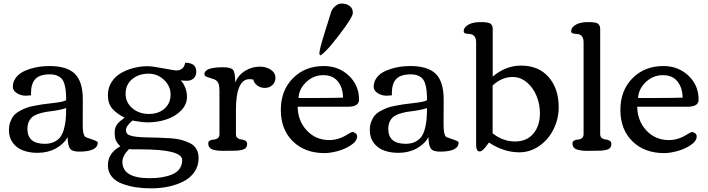

<svg xmlns="http://www.w3.org/2000/svg" viewBox="-20 -848 3980 1080"><path d="M52.2 -359.9Q52.2 -384.8 65.4 -405.3Q78.6 -425.8 99.6 -438.7Q120.6 -451.7 148.4 -460.4Q176.3 -469.2 203.4 -472.9Q230.5 -476.6 257.8 -476.6Q356.4 -476.6 401.1 -432.9Q445.8 -389.2 445.8 -288.6L445.3 -144.5Q445.3 -92.3 458.5 -79.1Q461.9 -75.7 480 -70.1Q498 -64.5 513.9 -58.1Q529.8 -51.8 529.8 -46.4Q529.8 4.9 424.8 4.9Q385.3 4.9 373.3 -12.7Q361.3 -30.3 360.4 -76.7Q338.4 -37.1 293.5 -12.7Q248.5 11.7 191.4 11.7Q146 11.7 110.4 -1.5Q74.7 -14.6 52.5 -44.2Q30.3 -73.7 30.3 -116.2Q30.3 -142.1 38.1 -162.8Q45.9 -183.6 57.6 -197.8Q69.3 -211.9 89.6 -223.1Q109.9 -234.4 127.4 -241Q145 -247.6 172.6 -252.9Q200.2 -258.3 219 -261Q237.8 -263.7 267.6 -267.1Q269.5 -267.1 270.5 -267.3Q271.5 -267.6 273.2 -267.8Q274.9 -268.1 276.4 -268.1Q334.5 -274.4 352.1 -284.2Q352.1 -314 350.1 -334.7Q348.1 -355.5 342.5 -374.8Q336.9 -394 326.9 -405.3Q316.9 -416.5 300.3 -423.1Q283.7 -429.7 259.8 -429.7Q204.6 -429.7 179.4 -404.1Q154.3 -378.4 154.3 -322.8L154.8 -312Q134.3 -309.6 125.5 -309.6Q97.7 -309.6 75 -324Q52.2 -338.4 52.2 -359.9ZM352.1 -240.2Q333.5 -233.4 306.4 -228.5Q279.3 -223.6 257.3 -221.2Q235.4 -218.8 211.4 -212.4Q187.5 -206.1 171.4 -196.8Q155.3 -187.5 144.8 -168.7Q134.3 -149.9 134.3 -123Q134.3 -39.1 231.9 -39.1Q261.7 -39.1 283.7 -49.3Q305.7 -59.6 318.6 -76.2Q331.5 -92.8 339.1 -119.6Q346.7 -146.5 349.4 -174.6Q352.1 -202.6 352.1 -240.2Z M1031.7 -303.7Q1031.7 -259.3 998 -225.6Q964.4 -191.9 914.8 -175.8Q865.2 -159.7 810.1 -159.7Q796.4 -159.7 782.7 -161.1Q769 -162.6 750.7 -165.8Q732.4 -168.9 725.6 -169.9V-170.4Q688.5 -139.2 688.5 -115.7Q688.5 -105 693.8 -97.7Q699.2 -90.3 709.7 -86.7Q720.2 -83 729.2 -81.3Q738.3 -79.6 752.4 -78.1Q774.4 -75.7 810.1 -75Q845.7 -74.2 875.5 -73.5Q905.3 -72.8 939.9 -70.3Q974.6 -67.9 1001 -60.8Q1027.3 -53.7 1050 -42Q1072.8 -30.3 1085 -9Q1097.2 12.2 1097.2 41Q1097.2 85 1074.2 118.7Q1051.3 152.3 1012.7 172.1Q974.1 191.9 927.7 201.7Q881.3 211.4 830.1 211.4Q785.2 211.4 745.6 205.6Q706.1 199.7 668.5 186Q630.9 172.4 608.9 145.8Q586.9 119.1 586.9 82Q586.9 12.7 656.7 -24.9Q638.2 -43 631.6 -59.1Q625 -75.2 625 -103Q625 -118.2 628.9 -129.9Q632.8 -141.6 641.1 -151.4Q649.4 -161.1 656.5 -167Q663.6 -172.9 675.8 -182.1Q679.2 -184.6 681.2 -186Q635.3 -209 611.1 -237.5Q586.9 -266.1 586.9 -313Q586.9 -353.5 607.2 -385.7Q627.4 -418 660.6 -437Q693.8 -456.1 732.4 -465.8Q771 -475.6 811 -475.6Q834.5 -475.6 898.7 -463.6Q962.9 -451.7 970.7 -451.7Q1014.2 -451.7 1021.5 -495.1Q1084 -495.1 1084 -445.3Q1084 -421.4 1069.6 -407.5Q1055.2 -393.6 1031.2 -393.6Q1017.6 -393.6 996.1 -395.5Q1010.3 -383.3 1021 -357.4Q1031.7 -331.5 1031.7 -303.7ZM686.5 -320.3Q686.5 -271.5 724.4 -239.3Q762.2 -207 817.4 -207Q871.6 -207 905.5 -237.1Q939.5 -267.1 939.5 -315.9Q939.5 -363.8 902.6 -398.7Q865.7 -433.6 816.4 -433.6Q760.3 -433.6 723.4 -402.8Q686.5 -372.1 686.5 -320.3ZM821.3 154.3Q858.9 154.3 889.6 149.4Q920.4 144.5 947.5 133.5Q974.6 122.6 989.7 101.8Q1004.9 81.1 1004.9 52.2Q1004.9 -7.8 771.5 -7.8Q705.6 -7.8 705.6 -9.3Q668.5 28.3 668.5 62.5Q668.5 154.3 821.3 154.3Z M1303.2 -383.3Q1319.8 -425.3 1358.2 -449.2Q1396.5 -473.1 1441.9 -473.1Q1477.1 -473.1 1503.2 -455.8Q1529.3 -438.5 1529.3 -410.2Q1529.3 -385.3 1512.2 -369.4Q1495.1 -353.5 1469.7 -353.5Q1445.3 -353.5 1427.5 -366.7Q1409.7 -379.9 1404.3 -400.9Q1391.6 -402.8 1383.3 -402.8Q1307.1 -402.8 1307.1 -227.5V-93.3Q1307.1 -78.1 1316.9 -71Q1326.7 -64 1338.6 -63.2Q1350.6 -62.5 1360.4 -56.6Q1370.1 -50.8 1370.1 -38.1Q1370.1 -24.9 1363 -16.6Q1356 -8.3 1340.6 -4.9Q1325.2 -1.5 1313.2 -0.7Q1301.3 0 1279.3 0Q1272.5 0 1258.5 0.2Q1244.6 0.5 1237.3 0.5Q1218.3 0.5 1204.8 -1Q1191.4 -2.4 1178.2 -6.3Q1165 -10.3 1158.2 -19Q1151.4 -27.8 1151.4 -41Q1151.4 -52.7 1161.1 -57.6Q1170.9 -62.5 1182.9 -63Q1194.8 -63.5 1204.6 -70.6Q1214.4 -77.6 1214.4 -93.3V-334.5Q1214.4 -356.9 1211.4 -370.4Q1208.5 -383.8 1200.9 -391.1Q1193.4 -398.4 1186.3 -401.4Q1179.2 -404.3 1164.1 -408.7Q1148.9 -413.1 1138.2 -418Q1129.9 -421.9 1129.9 -430.7Q1129.9 -469.7 1234.9 -469.7Q1279.3 -469.7 1291.3 -454.3Q1303.2 -439 1303.2 -383.3Z M1899.9 -828.1Q1928.7 -828.1 1946.8 -814.5Q1964.8 -800.8 1964.8 -775.9Q1964.8 -751 1885.3 -647.9Q1839.8 -588.9 1814.9 -564Q1791 -540 1783.2 -536.1L1776.4 -543V-545.4Q1776.4 -567.9 1801.3 -648.4Q1838.4 -768.6 1843.3 -782.7Q1848.6 -798.3 1865.5 -813.2Q1882.3 -828.1 1899.9 -828.1ZM1801.3 -476.6Q1884.8 -476.6 1942.1 -422.6Q1999.5 -368.7 1999.5 -287.1Q1999.5 -247.6 1937 -247.6H1654.3Q1655.3 -168.5 1705.6 -114.3Q1755.9 -60.1 1832.5 -60.1Q1883.3 -60.1 1931.2 -89.8Q1956.5 -105.5 1962.4 -105.5Q1970.7 -105.5 1979.7 -98.4Q1988.8 -91.3 1988.8 -81.1Q1988.8 -54.2 1954.3 -31.5Q1919.9 -8.8 1878.4 2.2Q1836.9 13.2 1805.7 13.2Q1694.8 13.2 1627.2 -53.2Q1559.6 -119.6 1559.6 -229.5Q1559.6 -339.4 1627.7 -408Q1695.8 -476.6 1801.3 -476.6ZM1909.7 -298.8Q1908.7 -355 1880.4 -390.1Q1852.1 -425.3 1798.8 -425.3Q1743.2 -425.3 1702.4 -386.2Q1661.6 -347.2 1659.2 -296.9H1773.4Q1849.6 -296.9 1909.7 -298.8Z M2082 -359.9Q2082 -384.8 2095.2 -405.3Q2108.4 -425.8 2129.4 -438.7Q2150.4 -451.7 2178.2 -460.4Q2206.1 -469.2 2233.2 -472.9Q2260.3 -476.6 2287.6 -476.6Q2386.2 -476.6 2430.9 -432.9Q2475.6 -389.2 2475.6 -288.6L2475.1 -144.5Q2475.1 -92.3 2488.3 -79.1Q2491.7 -75.7 2509.8 -70.1Q2527.8 -64.5 2543.7 -58.1Q2559.6 -51.8 2559.6 -46.4Q2559.6 4.9 2454.6 4.9Q2415 4.9 2403.1 -12.7Q2391.1 -30.3 2390.1 -76.7Q2368.2 -37.1 2323.2 -12.7Q2278.3 11.7 2221.2 11.7Q2175.8 11.7 2140.1 -1.5Q2104.5 -14.6 2082.3 -44.2Q2060.1 -73.7 2060.1 -116.2Q2060.1 -142.1 2067.9 -162.8Q2075.7 -183.6 2087.4 -197.8Q2099.1 -211.9 2119.4 -223.1Q2139.6 -234.4 2157.2 -241Q2174.8 -247.6 2202.4 -252.9Q2230 -258.3 2248.8 -261Q2267.6 -263.7 2297.4 -267.1Q2299.3 -267.1 2300.3 -267.3Q2301.3 -267.6 2303 -267.8Q2304.7 -268.1 2306.2 -268.1Q2364.3 -274.4 2381.8 -284.2Q2381.8 -314 2379.9 -334.7Q2377.9 -355.5 2372.3 -374.8Q2366.7 -394 2356.7 -405.3Q2346.7 -416.5 2330.1 -423.1Q2313.5 -429.7 2289.6 -429.7Q2234.4 -429.7 2209.2 -404.1Q2184.1 -378.4 2184.1 -322.8L2184.6 -312Q2164.1 -309.6 2155.3 -309.6Q2127.4 -309.6 2104.7 -324Q2082 -338.4 2082 -359.9ZM2381.8 -240.2Q2363.3 -233.4 2336.2 -228.5Q2309.1 -223.6 2287.1 -221.2Q2265.1 -218.8 2241.2 -212.4Q2217.3 -206.1 2201.2 -196.8Q2185.1 -187.5 2174.6 -168.7Q2164.1 -149.9 2164.1 -123Q2164.1 -39.1 2261.7 -39.1Q2291.5 -39.1 2313.5 -49.3Q2335.4 -59.6 2348.4 -76.2Q2361.3 -92.8 2368.9 -119.6Q2376.5 -146.5 2379.2 -174.6Q2381.8 -202.6 2381.8 -240.2Z M3017.1 -211.4Q3017.1 -261.2 2998.5 -307.4Q2980 -353.5 2944.1 -384.3Q2908.2 -415 2863.8 -415Q2802.7 -415 2751 -367.2V-98.1Q2809.1 -52.2 2877 -52.2Q2942.9 -52.2 2980 -96.2Q3017.1 -140.1 3017.1 -211.4ZM3122.6 -245.1Q3122.6 -179.7 3094 -121.6Q3065.4 -63.5 3013.9 -27.3Q2962.4 8.8 2900.9 8.8Q2813 8.8 2730.5 -46.4Q2729.5 -45.4 2717.3 -28.8Q2705.1 -12.2 2695.8 -4.2Q2686.5 3.9 2677.2 3.9Q2668.9 3.9 2664.3 -3.9Q2659.7 -11.7 2658.9 -19.8Q2658.2 -27.8 2658.2 -40.5V-608.9Q2658.2 -653.3 2623 -656.7Q2619.6 -657.2 2614.3 -657.7Q2608.9 -658.2 2606.4 -658.4Q2604 -658.7 2600.3 -659.4Q2596.7 -660.2 2595 -661.1Q2593.3 -662.1 2591.6 -663.6Q2589.8 -665 2589.1 -667.2Q2588.4 -669.4 2588.4 -672.9Q2588.4 -689 2603.3 -701.2Q2618.2 -713.4 2637.9 -718.5Q2657.7 -723.6 2677.2 -723.6Q2693.8 -723.6 2701.7 -723.4Q2709.5 -723.1 2721.2 -721.2Q2732.9 -719.2 2738 -715.6Q2743.2 -711.9 2747.3 -704.8Q2751.5 -697.8 2751.5 -687V-417Q2824.2 -479 2911.1 -479Q3009.8 -479 3066.2 -414.3Q3122.6 -349.6 3122.6 -245.1Z M3418.9 -38.1Q3418.9 -24.9 3411.9 -16.6Q3404.8 -8.3 3389.4 -4.9Q3374 -1.5 3362.1 -0.7Q3350.1 0 3328.1 0Q3321.3 0 3307.4 0.2Q3293.5 0.5 3286.1 0.5Q3267.1 0.5 3253.7 -1Q3240.2 -2.4 3227.1 -6.3Q3213.9 -10.3 3207 -19Q3200.2 -27.8 3200.2 -41Q3200.2 -52.7 3210 -57.6Q3219.7 -62.5 3231.4 -63Q3243.2 -63.5 3252.9 -70.6Q3262.7 -77.6 3262.7 -93.3V-608.9Q3262.7 -653.3 3227.5 -656.7Q3224.1 -657.2 3218.8 -657.7Q3213.4 -658.2 3210.9 -658.4Q3208.5 -658.7 3204.8 -659.4Q3201.2 -660.2 3199.5 -661.1Q3197.8 -662.1 3196 -663.6Q3194.3 -665 3193.6 -667.2Q3192.9 -669.4 3192.9 -672.9Q3192.9 -689 3207.8 -701.2Q3222.7 -713.4 3242.4 -718.5Q3262.2 -723.6 3281.7 -723.6Q3298.3 -723.6 3306.2 -723.4Q3314 -723.1 3325.7 -721.2Q3337.4 -719.2 3342.5 -715.6Q3347.7 -711.9 3351.8 -704.8Q3356 -697.8 3356 -687V-93.3Q3356 -78.1 3365.7 -71Q3375.5 -64 3387.5 -63.2Q3399.4 -62.5 3409.2 -56.6Q3418.9 -50.8 3418.9 -38.1Z M3711.4 -476.6Q3794.9 -476.6 3852.3 -422.6Q3909.7 -368.7 3909.7 -287.1Q3909.7 -247.6 3847.2 -247.6H3564.5Q3565.4 -168.5 3615.7 -114.3Q3666 -60.1 3742.7 -60.1Q3793.5 -60.1 3841.3 -89.8Q3866.7 -105.5 3872.6 -105.5Q3880.9 -105.5 3889.9 -98.4Q3898.9 -91.3 3898.9 -81.1Q3898.9 -54.2 3864.5 -31.5Q3830.1 -8.8 3788.6 2.2Q3747.1 13.2 3715.8 13.2Q3605 13.2 3537.4 -53.2Q3469.7 -119.6 3469.7 -229.5Q3469.7 -339.4 3537.8 -408Q3606 -476.6 3711.4 -476.6ZM3819.8 -298.8Q3818.8 -355 3790.5 -390.1Q3762.2 -425.3 3709 -425.3Q3653.3 -425.3 3612.5 -386.2Q3571.8 -347.2 3569.3 -296.9H3683.6Q3759.8 -296.9 3819.8 -298.8Z"/></svg>

Font: Corben
Style: Regular
Weight: 400
Designer: vernon adams
Foundry: vernon adams
Version: Version 1.100